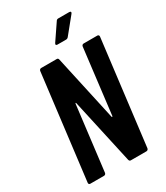

<svg xmlns="http://www.w3.org/2000/svg" viewBox="-217 -985 932 1077"><g transform="rotate(-30 249.0 -446.5)"><path d="M417 -893H347C341 -893 335 -891 332 -885L262 -782C256 -773 260 -768 269 -768H325C331 -768 336 -771 340 -776L423 -878C430 -886 427 -893 417 -893ZM386 -688 335 -267C335 -263 330 -262 329 -266L236 -690C235 -696 231 -700 225 -700H124C117 -700 112 -695 111 -688L28 -12C27 -5 31 0 38 0H127C134 0 139 -5 140 -12L191 -430C191 -434 196 -435 196 -431L289 -10C291 -4 294 0 301 0H402C408 0 414 -5 415 -12L498 -688C499 -695 494 -700 488 -700H399C392 -700 387 -695 386 -688Z"/></g></svg>

Font: Barlow Condensed SemiBold
Style: Italic
Weight: 600
Width: 3
Italic angle: -7°
Designer: Jeremy Tribby
Foundry: Tribby Type
Version: Version 1.422;hotconv 1.0.109;makeotfexe 2.5.65596